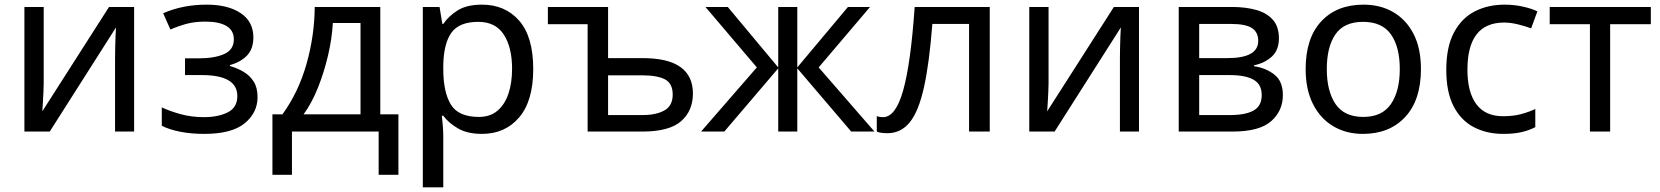

<svg xmlns="http://www.w3.org/2000/svg" viewBox="-20 -566 7143 826"><path d="M168 -209Q168 -197 167 -173Q166 -149 164.5 -125Q163 -101 162 -87L449 -536H557V0H475V-316Q475 -332 475.5 -358Q476 -384 477 -409.5Q478 -435 479 -448L194 0H85V-536H168Z M869 -546Q961 -546 1015.5 -509.5Q1070 -473 1070 -405Q1070 -356 1043 -327.5Q1016 -299 969 -286V-282Q1001 -273 1028 -257Q1055 -241 1071.5 -215Q1088 -189 1088 -148Q1088 -81 1032.5 -35.5Q977 10 859 10Q801 10 754 0.5Q707 -9 676 -25V-104Q710 -88 756.5 -75Q803 -62 858 -62Q918 -62 959.5 -82.5Q1001 -103 1001 -153Q1001 -243 848 -243H776V-315H834Q903 -315 944.5 -333.5Q986 -352 986 -397Q986 -435 954.5 -454Q923 -473 864 -473Q820 -473 786.5 -464.5Q753 -456 713 -439L682 -509Q766 -546 869 -546Z M1616 -536V-74H1694V186H1609V0H1236V186H1152V-74H1195Q1264 -169 1298.5 -290.5Q1333 -412 1334 -536ZM1412 -467Q1408 -399 1391 -326.5Q1374 -254 1347.5 -188Q1321 -122 1286 -74H1531V-467Z M2054 -546Q2153 -546 2213.5 -477Q2274 -408 2274 -269Q2274 -132 2213.5 -61Q2153 10 2053 10Q1991 10 1950.5 -13.5Q1910 -37 1887 -68H1881Q1883 -51 1885 -25Q1887 1 1887 20V240H1799V-536H1871L1883 -463H1887Q1911 -498 1950 -522Q1989 -546 2054 -546ZM2038 -472Q1956 -472 1922.5 -426Q1889 -380 1887 -286V-269Q1887 -170 1919.5 -116.5Q1952 -63 2040 -63Q2089 -63 2120.5 -90Q2152 -117 2167.5 -163.5Q2183 -210 2183 -270Q2183 -362 2147.5 -417Q2112 -472 2038 -472Z M2596 -536V-316H2744Q2854 -316 2907.5 -277.5Q2961 -239 2961 -164Q2961 -89 2910 -44.5Q2859 0 2743 0H2508V-462H2337V-536ZM2741 -242H2596V-71H2744Q2803 -71 2838.5 -91Q2874 -111 2874 -159Q2874 -207 2841 -224.5Q2808 -242 2741 -242Z M3723 -536 3502 -276 3742 0H3642L3410 -272V0H3328V-272L3096 0H2996L3236 -276L3015 -536H3111L3328 -276V-536H3410V-276L3628 -536Z M4238 0H4149V-463H3991Q3978 -294 3955 -190.5Q3932 -87 3894 -40Q3856 7 3798 7Q3785 7 3772.5 5.5Q3760 4 3752 0V-66Q3758 -64 3765 -63Q3772 -62 3779 -62Q3833 -62 3865.5 -177Q3898 -292 3915 -536H4238Z M4491 -209Q4491 -197 4490 -173Q4489 -149 4487.5 -125Q4486 -101 4485 -87L4772 -536H4880V0H4798V-316Q4798 -332 4798.5 -358Q4799 -384 4800 -409.5Q4801 -435 4802 -448L4517 0H4408V-536H4491Z M5482 -401Q5482 -351 5452 -323Q5422 -295 5375 -285V-281Q5425 -274 5462 -245.5Q5499 -217 5499 -157Q5499 -89 5448.5 -44.5Q5398 0 5282 0H5051V-536H5281Q5338 -536 5383.5 -523.5Q5429 -511 5455.5 -481.5Q5482 -452 5482 -401ZM5393 -390Q5393 -428 5365.5 -445.5Q5338 -463 5276 -463H5139V-316H5260Q5393 -316 5393 -390ZM5408 -157Q5408 -203 5373 -223Q5338 -243 5270 -243H5139V-71H5272Q5338 -71 5373 -90.5Q5408 -110 5408 -157Z M6093 -269Q6093 -136 6025.5 -63Q5958 10 5843 10Q5772 10 5716.5 -22.5Q5661 -55 5629 -117.5Q5597 -180 5597 -269Q5597 -402 5664 -474Q5731 -546 5846 -546Q5919 -546 5974.5 -513.5Q6030 -481 6061.5 -419.5Q6093 -358 6093 -269ZM5688 -269Q5688 -174 5725.5 -118.5Q5763 -63 5845 -63Q5926 -63 5964 -118.5Q6002 -174 6002 -269Q6002 -364 5964 -418Q5926 -472 5844 -472Q5762 -472 5725 -418Q5688 -364 5688 -269Z M6447 10Q6376 10 6320.5 -19Q6265 -48 6233.5 -109Q6202 -170 6202 -265Q6202 -364 6235 -426Q6268 -488 6324.5 -517Q6381 -546 6453 -546Q6494 -546 6532 -537.5Q6570 -529 6594 -517L6567 -444Q6543 -453 6511 -461Q6479 -469 6451 -469Q6293 -469 6293 -266Q6293 -169 6331.5 -117.5Q6370 -66 6446 -66Q6490 -66 6523.5 -75Q6557 -84 6585 -97V-19Q6558 -5 6525.5 2.5Q6493 10 6447 10Z M7082 -462H6907V0H6820V-462H6647V-536H7082Z"/></svg>

Font: Go Noto Current
Style: Regular
Weight: 400
Designer: Monotype Design Team
Foundry: Monotype Imaging Inc.
Version: Version 2.007; ttfautohint (v1.8) -l 8 -r 50 -G 200 -x 14 -D